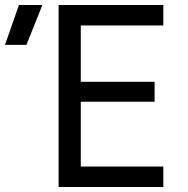

<svg xmlns="http://www.w3.org/2000/svg" viewBox="-135 -750 755 770"><path d="M100 0V-730H520V-648H189V-422H485V-342H189V-82H520V0ZM-115 -570 -59 -730H35L-29 -570Z"/></svg>

Font: JetBrainsMonoNL NFM
Style: Regular
Weight: 400
Monospace: yes
Designer: Philipp Nurullin, Konstantin Bulenkov
Foundry: JetBrains
Version: Version 2.304; ttfautohint (v1.8.4.7-5d5b);Nerd Fonts 3.3.0